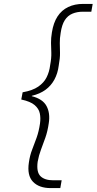

<svg xmlns="http://www.w3.org/2000/svg" viewBox="-20 -831 495 984"><path d="M240 133Q180 133 149 100.5Q118 68 128 2Q133 -34 144.5 -63.5Q156 -93 167.5 -125Q179 -157 185 -198Q189 -226 184 -250Q179 -274 157.5 -292.5Q136 -311 89 -321L96 -358Q147 -367 176 -387Q205 -407 219 -435Q233 -463 237 -497Q244 -534 243 -560.5Q242 -587 241.5 -611Q241 -635 246 -665Q254 -715 275 -747Q296 -779 329.5 -795Q363 -811 406 -811H455L448 -771H405Q375 -771 351 -761Q327 -751 312 -727.5Q297 -704 291 -663Q286 -634 286.5 -610Q287 -586 287.5 -559.5Q288 -533 281 -495Q276 -455 259 -423.5Q242 -392 213.5 -371Q185 -350 143 -340V-338Q199 -324 218.5 -287.5Q238 -251 230 -200Q224 -158 212.5 -125.5Q201 -93 190 -64Q179 -35 173 -2Q166 51 187.5 72Q209 93 253 93H296L289 133Z"/></svg>

Font: DM Sans 11pt ExtraLight
Style: Italic
Weight: 250
Italic angle: -10°
Version: Version 4.004;gftools[0.9.30]